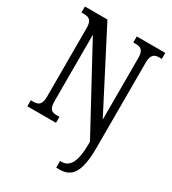

<svg xmlns="http://www.w3.org/2000/svg" viewBox="-224 -832 1067 1190"><g transform="rotate(30 309.0 -237.0)"><path d="M371 240H394C483 240 526 183 526 7V-600C526 -659 549 -671 583 -671H601V-714H397V-671H415C449 -671 472 -660 472 -604V-162L187 -714H26V-671H45C77 -671 102 -662 102 -604V-114C102 -52 78 -43 41 -43H26V0H231V-43H212C176 -43 156 -52 156 -114V-587L472 -4V10C472 146 437 192 382 192H371Z"/></g></svg>

Font: Noto Serif Armenian ExtraCondensed Medium
Style: Regular
Weight: 500
Width: 2
Designer: Monotype Design Team
Foundry: Monotype Imaging Inc.
Version: Version 2.008